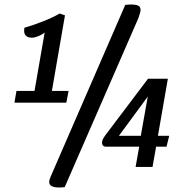

<svg xmlns="http://www.w3.org/2000/svg" viewBox="-20 -740 810 851"><path d="M44 -285 53 -337H133L178 -596Q166 -586 149.5 -579.5Q133 -573 122 -573Q87 -573 87 -604Q87 -612 88 -617Q121 -626 168.5 -644.5Q216 -663 244 -680L268 -672L210 -337H284L274 -285ZM241 91Q198 91 198 66Q198 58 204 44L535 -718Q547 -720 560 -720Q582 -720 592.5 -715Q603 -710 603 -696Q603 -688 594 -661L267 89Q261 91 241 91ZM718 -90H672L656 0H581L597 -90H453H449Q439 -90 435 -97Q431 -104 433 -114Q434 -123 448 -142L636 -391H724L680 -138H730ZM635 -312 507 -138H604Z"/></svg>

Font: Sansita Light Italic
Style: Regular
Weight: 300
Italic angle: -11°
Designer: Pablo Cosgaya
Foundry: Omnibus-Type
Version: Version 1.006